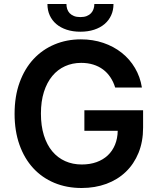

<svg xmlns="http://www.w3.org/2000/svg" viewBox="-20 -935 795 965"><path d="M558.9 -495Q550.1 -523.8 534.6 -546.9Q519.2 -570 497.7 -585.9Q476.2 -601.9 448.7 -610.4Q421.2 -619 388.1 -619Q344.1 -619 307 -602.3Q269.9 -585.6 242.9 -553.1Q215.9 -520.6 200.8 -473.2Q185.7 -425.8 185.7 -364.3Q185.7 -302.6 200.6 -254.8Q215.6 -207 242.7 -174.5Q269.9 -142 307.5 -125.2Q345.2 -108.3 391 -108.3Q432.2 -108.3 465.2 -120.2Q498.2 -132.1 521.7 -154.1Q545.1 -176.1 558.1 -207.6Q571 -239 571.7 -277.7H404.1V-380.7H699.2V-293.3Q699.2 -223 676.3 -166.9Q653.4 -110.8 612.4 -71.4Q571.4 -32 514.6 -11Q457.7 9.9 390.3 9.9Q315 9.9 253 -16Q191.1 -41.9 146.7 -90.2Q102.3 -138.5 77.8 -207.6Q53.3 -276.6 53.3 -362.9Q53.3 -451 78.5 -520.4Q103.7 -589.8 148.4 -638Q193.2 -686.1 254.1 -711.6Q315 -737.2 386.4 -737.2Q446.7 -737.2 499.1 -719.5Q551.5 -701.7 591.8 -669.7Q632.1 -637.8 658.4 -593.2Q684.7 -548.7 693.2 -495ZM550.4 -914.8Q550.4 -883.5 538.7 -858Q527 -832.4 505.5 -814.1Q484 -795.8 453.1 -785.7Q422.2 -775.6 383.9 -775.6Q345.9 -775.6 315.2 -785.7Q284.4 -795.8 263 -814.1Q241.5 -832.4 229.9 -858Q218.4 -883.5 218.4 -914.8H313.9Q313.9 -902 317.6 -890.1Q321.4 -878.2 329.7 -869.1Q338.1 -860.1 351.4 -854.6Q364.7 -849.1 383.9 -849.1Q402.7 -849.1 416 -854.4Q429.3 -859.7 437.7 -868.8Q446 -877.8 450.1 -889.7Q454.2 -901.6 454.2 -914.8Z"/></svg>

Font: Interop SemBd
Style: Regular
Weight: 600
Designer: Rasmus Andersson, Google, Jang Haemin
Foundry: jhaemin
Version: Version 1.008